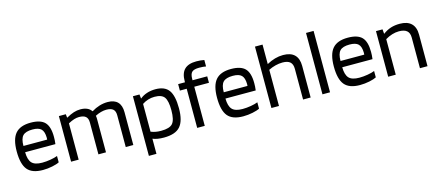

<svg xmlns="http://www.w3.org/2000/svg" viewBox="-55 -1266 4597 2009"><g transform="rotate(-15 2243.5 -261.5)"><path d="M437 -96V-27Q411 -13 360.5 -2.5Q310 8 258 8Q142 8 92 -52Q42 -112 42 -250Q42 -383 94 -443.5Q146 -504 260 -504Q366 -504 412 -456.5Q458 -409 458 -298Q458 -278 457 -261Q456 -244 453 -220H125Q126 -138 158.5 -103Q191 -68 271 -68Q314 -68 361 -76Q408 -84 437 -96ZM383 -309Q382 -375 354 -402.5Q326 -430 260 -430Q186 -430 155.5 -398.5Q125 -367 125 -288H382Q382 -290 382.5 -297.5Q383 -305 383 -309Z M646 0H564V-494H639L643 -456H646Q690 -481 726 -492.5Q762 -504 798 -504Q840 -504 870 -491Q900 -478 917 -452H920Q960 -477 1004.5 -490.5Q1049 -504 1094 -504Q1165 -504 1201.5 -466.5Q1238 -429 1238 -356V0H1156V-346Q1156 -389 1133 -409.5Q1110 -430 1060 -430Q1032 -430 1001 -421.5Q970 -413 939 -397Q941 -387 941.5 -377Q942 -367 942 -356V0H860V-346Q860 -389 837 -409.5Q814 -430 764 -430Q739 -430 711 -421.5Q683 -413 646 -393Z M1448 152H1366V-494H1437L1442 -450H1445Q1476 -476 1519 -490Q1562 -504 1611 -504Q1712 -504 1755.5 -444Q1799 -384 1799 -248Q1799 -112 1746 -52Q1693 8 1569 8Q1532 8 1501.5 3Q1471 -2 1448 -12ZM1717 -248Q1717 -350 1688.5 -390Q1660 -430 1582 -430Q1545 -430 1511.5 -419.5Q1478 -409 1448 -389V-88Q1473 -78 1499.5 -73Q1526 -68 1559 -68Q1652 -68 1684.5 -106.5Q1717 -145 1717 -248Z M1930 -424H1856V-494H1930V-506Q1930 -592 1972 -633.5Q2014 -675 2101 -675Q2123 -675 2145 -673Q2167 -671 2186 -667V-597Q2174 -600 2153.5 -601.5Q2133 -603 2113 -603Q2056 -603 2034 -582.5Q2012 -562 2012 -508V-494H2171V-424H2012V0H1930Z M2607 -96V-27Q2581 -13 2530.5 -2.5Q2480 8 2428 8Q2312 8 2262 -52Q2212 -112 2212 -250Q2212 -383 2264 -443.5Q2316 -504 2430 -504Q2536 -504 2582 -456.5Q2628 -409 2628 -298Q2628 -278 2627 -261Q2626 -244 2623 -220H2295Q2296 -138 2328.5 -103Q2361 -68 2441 -68Q2484 -68 2531 -76Q2578 -84 2607 -96ZM2553 -309Q2552 -375 2524 -402.5Q2496 -430 2430 -430Q2356 -430 2325.5 -398.5Q2295 -367 2295 -288H2552Q2552 -290 2552.5 -297.5Q2553 -305 2553 -309Z M2816 0H2734V-665H2816V-454Q2861 -479 2905.5 -491.5Q2950 -504 2994 -504Q3076 -504 3117.5 -463Q3159 -422 3159 -342V0H3077V-332Q3077 -383 3050.5 -406.5Q3024 -430 2968 -430Q2931 -430 2891.5 -420Q2852 -410 2816 -392Z M3369 -665V0H3287V-665Z M3872 -96V-27Q3846 -13 3795.5 -2.5Q3745 8 3693 8Q3577 8 3527 -52Q3477 -112 3477 -250Q3477 -383 3529 -443.5Q3581 -504 3695 -504Q3801 -504 3847 -456.5Q3893 -409 3893 -298Q3893 -278 3892 -261Q3891 -244 3888 -220H3560Q3561 -138 3593.5 -103Q3626 -68 3706 -68Q3749 -68 3796 -76Q3843 -84 3872 -96ZM3818 -309Q3817 -375 3789 -402.5Q3761 -430 3695 -430Q3621 -430 3590.5 -398.5Q3560 -367 3560 -288H3817Q3817 -290 3817.5 -297.5Q3818 -305 3818 -309Z M4081 0H3999V-494H4070L4074 -446H4077Q4117 -476 4160.5 -490Q4204 -504 4258 -504Q4340 -504 4382.5 -463Q4425 -422 4425 -342V0H4343V-332Q4343 -382 4315 -406Q4287 -430 4229 -430Q4193 -430 4155.5 -418.5Q4118 -407 4081 -385Z"/></g></svg>

Font: Blinker
Style: Regular
Weight: 400
Designer: Juergen Huber
Foundry: supertype
Version: Version 1.017;hotconv 1.0.117;makeotfexe 2.5.65602